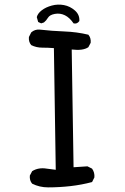

<svg xmlns="http://www.w3.org/2000/svg" viewBox="-20 -808 540 830"><path d="M188 2Q151 2 119 -14Q107 -28 109 -49L119 -68Q146 -85 182 -79L221 -74L213 -600Q188 -602 162.5 -602Q137 -602 115 -613Q103 -627 105 -648L115 -668Q131 -682 152 -680Q205 -674 258.5 -672Q312 -670 362 -658Q374 -644 372 -623L362 -604Q339 -588 290 -594L298 -85L358 -89L378 -79Q390 -62 388 -41L378 -21Q333 -9 285 -3.5Q237 2 188 2ZM158 -707 145 -713 139 -734Q143 -750 160.5 -763.5Q178 -777 204 -784Q230 -791 256.5 -786Q283 -781 304 -762.5Q325 -744 323 -717Q313 -703 298 -707Q281 -732 260.5 -742Q240 -752 217.5 -748Q195 -744 187.5 -731.5Q180 -719 170 -711Z"/></svg>

Font: NaniFont Regular
Style: Regular
Weight: 400
Designer: Nanigashitei
Version: Version 1.036